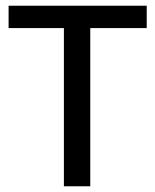

<svg xmlns="http://www.w3.org/2000/svg" viewBox="-20 -650 541 670"><path d="M492 -630V-552H295V0H203V-552H10V-630Z"/></svg>

Font: Ek Mukta
Style: Regular
Weight: 400
Designer: Girish Dalvi and Yashodeep Gholap
Foundry: Ek Type
Version: Version 2.538;PS 1.001;hotconv 16.6.51;makeotf.lib2.5.65220;